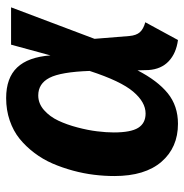

<svg xmlns="http://www.w3.org/2000/svg" viewBox="-7 -579 602 628"><g transform="rotate(-90 294.0 -265.0)"><path d="M287.1 -545.9Q353 -545.9 387.2 -510Q421.4 -474.1 426.8 -400.9L461.9 -529.8H584L481 -256.8L490.2 -143.1Q492.2 -120.1 502.7 -108.4Q513.2 -96.7 535.2 -90.8L477.1 16.1Q433.6 10.3 407.7 -14.2Q381.8 -38.6 378.9 -80.1L377.9 -116.2Q344.2 -50.8 303 -17.3Q261.7 16.1 203.1 16.1Q125.5 16.1 78.9 -37.8Q32.2 -91.8 32.2 -191.9Q32.2 -225.1 36.4 -258.8Q40.5 -292.5 50 -327.6Q59.6 -362.8 73.2 -394.3Q86.9 -425.8 107.9 -453.6Q128.9 -481.4 154.3 -502Q179.7 -522.5 213.9 -534.2Q248 -545.9 287.1 -545.9ZM295.9 -440.9Q269.5 -440.9 248 -422.1Q226.6 -403.3 213.4 -375.2Q200.2 -347.2 191.2 -312.7Q182.1 -278.3 178.5 -248.3Q174.8 -218.3 174.8 -193.8Q174.8 -138.2 189.9 -114Q205.1 -89.8 236.8 -89.8Q273.9 -89.8 308.3 -130.4Q342.8 -170.9 376 -272.9Q372.6 -367.2 353.5 -404.1Q334.5 -440.9 295.9 -440.9Z"/></g></svg>

Font: FiraGO SemiBold
Style: Italic
Weight: 600
Italic angle: -8°
Designer: bBox Type GmbH
Foundry: bBox Type GmbH
Version: Version 1.001;PS 001.001;hotconv 1.0.88;makeotf.lib2.5.64775